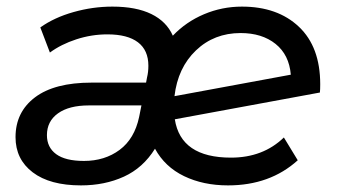

<svg xmlns="http://www.w3.org/2000/svg" viewBox="-20 -555 1025 581"><path d="M949 -300Q949 -284 948 -275L509 -194Q527 -78 679 -78Q776 -78 839 -139L881 -70Q797 6 670 6Q595 6 537 -22Q479 -50 449 -105Q413 -47 355 -20.5Q297 6 225 6Q131 6 79 -33.5Q27 -73 27 -140Q27 -216 86 -260.5Q145 -305 257 -305H422L425 -321Q429 -337 429 -356Q429 -403 397.5 -427Q366 -451 305 -451Q257 -451 211 -436Q165 -421 131 -396L102 -472Q144 -502 202.5 -518.5Q261 -535 320 -535Q392 -535 438 -512.5Q484 -490 503 -447Q543 -489 597.5 -512Q652 -535 712 -535Q820 -535 884.5 -474Q949 -413 949 -300ZM508 -264 860 -329Q855 -389 814 -422Q773 -455 708 -455Q628 -455 573 -402.5Q518 -350 508 -264ZM401 -201 408 -236H249Q189 -236 155.5 -212Q122 -188 122 -146Q122 -109 150 -88.5Q178 -68 234 -68Q297 -68 342 -101.5Q387 -135 401 -201Z"/></svg>

Font: Montserrat Alternates Medium
Style: Italic
Weight: 500
Italic angle: -11.3°
Designer: Julieta Ulanovsky
Foundry: Julieta Ulanovsky
Version: Version 7.200